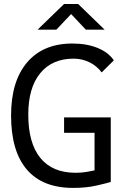

<svg xmlns="http://www.w3.org/2000/svg" viewBox="-20 -918 626 948"><path d="M341.3 9.8Q189.9 9.8 112.3 -81.1Q34.7 -171.9 34.7 -347.7Q34.7 -517.1 114 -610.1Q193.4 -703.1 337.4 -703.1Q408.2 -703.1 461.7 -681.4Q515.1 -659.7 542 -620.1L481.9 -560.5Q457.5 -593.3 421.1 -610.8Q384.8 -628.4 343.3 -628.4Q237.3 -628.4 178.5 -556.4Q119.6 -484.4 119.6 -352.5Q119.6 -211.4 179.2 -138.2Q238.8 -64.9 353 -64.9Q380.4 -64.9 403.8 -68.6Q427.2 -72.3 446.8 -76.7V-262.2H296.4V-338.4H526.9V-19.5Q506.3 -13.2 456.1 -1.7Q405.8 9.8 341.3 9.8ZM165.5 -771.5 296.4 -898.4H365.7L496.6 -771.5H403.8L331.1 -848.6L258.3 -771.5Z"/></svg>

Font: CaskaydiaMono NF SemiLight
Style: Regular
Weight: 350
Designer: Aaron Bell
Foundry: Saja Typeworks
Version: Version 2111.001; ttfautohint (v1.8.4);Nerd Fonts 3.1.1